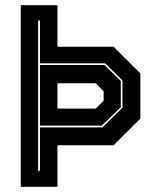

<svg xmlns="http://www.w3.org/2000/svg" viewBox="-20 -720 621 740"><path d="M60 0V-700H201.5V-540H417.5L521 -437V-263L417.5 -160H201.5V0ZM127 -61.5H134V-229H375L452 -305V-410L385 -476H134V-641H127ZM134 -236V-469.5H382.5L445.5 -408V-307L372.5 -236ZM201.5 -301.5H349L379.5 -332V-368L349 -399H201.5Z"/></svg>

Font: Tourney Expanded ExtraBold
Style: Regular
Weight: 800
Width: 7
Designer: Tyler Finck
Foundry: Etcetera Type Co
Version: Version 1.010; ttfautohint (v1.8.3)